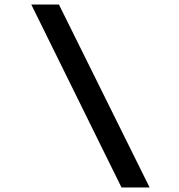

<svg xmlns="http://www.w3.org/2000/svg" viewBox="-20 -720 790 847"><path d="M516 107 118 -700H240L640 107Z"/></svg>

Font: Lexend Tera
Style: Regular
Weight: 400
Designer: Bonnie Shaver-Troup, Thomas Jockin
Foundry: Lexend
Version: Version 1.007